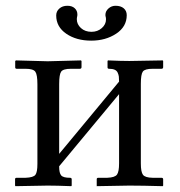

<svg xmlns="http://www.w3.org/2000/svg" viewBox="-20 -638 617 659"><path d="M415 -585.9Q415 -546.4 378.9 -522.5Q342.8 -498.5 293 -498.5Q242.2 -498.5 207.5 -522.2Q172.9 -545.9 172.9 -585Q172.9 -599.1 183.6 -608.6Q194.3 -618.2 211.4 -618.2Q227.5 -618.2 236.6 -609.6Q245.6 -601.1 245.6 -588.4Q245.6 -583.5 244.6 -580.1Q243.7 -576.7 243.7 -571.8Q243.7 -554.7 257.8 -541.7Q272 -528.8 293.9 -528.8Q314.9 -528.8 329.3 -541.5Q343.8 -554.2 343.8 -571.3Q343.8 -577.1 342.8 -580.1Q341.8 -583 341.8 -586.9Q341.8 -599.6 352.3 -608.9Q362.8 -618.2 376.5 -618.2Q394.5 -618.2 404.8 -609.4Q415 -600.6 415 -585.9ZM143.6 -427.7 257.8 -430.7 259.8 -428.7V-407.7Q259.8 -401.9 253.9 -401.9H223.6Q196.8 -401.9 189.9 -392.1Q183.1 -382.3 183.1 -349.6V-109.9L388.7 -357.9Q388.7 -369.1 387.9 -375.2Q387.2 -381.3 384 -388.4Q380.9 -395.5 373.5 -398.7Q366.2 -401.9 354.5 -401.9Q349.1 -401.9 349.1 -406.7V-428.7L350.6 -430.7Q395 -428.7 423.8 -428.7L538.6 -430.7L540 -428.7V-407.7Q540 -401.9 534.2 -401.9H503.9Q477.1 -401.9 470.2 -392.3Q463.4 -382.8 463.4 -350.1V-77.1Q463.4 -47.9 470.7 -38.1Q478 -28.3 503.9 -27.8H534.2Q540 -27.8 540 -22.5V-1L538.6 1Q468.8 -1 423.8 -1L312 1V-1V-22.9Q312 -27.8 317.4 -27.8H348.1Q374.5 -28.8 381.6 -38.8Q388.7 -48.8 388.7 -77.1V-314.9L183.1 -67.4V-65.4Q183.1 -44.4 189.9 -36.1Q196.8 -27.8 220.2 -27.8Q226.1 -27.8 226.1 -22.5V-1L224.6 1Q175.3 -1 143.6 -1L33.2 1L31.7 -1V-22.9Q31.7 -27.8 37.1 -27.8H67.9Q94.7 -28.8 101.6 -38.1Q108.4 -47.4 108.4 -75.2V-348.6Q108.4 -381.8 101.3 -391.8Q94.2 -401.9 67.9 -401.9H37.6Q32.2 -401.9 32.2 -406.7V-428.7L34.7 -430.7Z"/></svg>

Font: Libertinage
Style: f
Weight: 400
Designer: OSP
Foundry: OSP
Version: Version 1.0; 2008; OFL relea